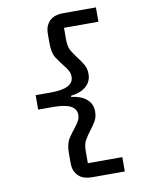

<svg xmlns="http://www.w3.org/2000/svg" viewBox="-97 -828 793 1035"><g transform="rotate(-10 300.0 -311.0)"><path d="M501 138H324Q270.5 138 245.8 111.2Q221 84.5 221 44.5V-10.5Q221 -63 240 -91.5Q259 -120 277 -142Q293.5 -162.5 300.2 -177Q307 -191.5 307 -207Q307 -271.5 182.5 -271.5H99V-350.5H182.5Q307 -350.5 307 -415Q307 -431 300.2 -445.5Q293.5 -460 277 -480Q259 -502 240 -530.5Q221 -559 221 -611.5V-666.5Q221 -706.5 245.8 -733.2Q270.5 -760 324 -760H501V-681.5H312.5V-617.5Q312.5 -578 324.8 -556.8Q337 -535.5 352.5 -515Q369.5 -493.5 384.5 -469.5Q399.5 -445.5 399.5 -414Q399.5 -373 370 -346.8Q340.5 -320.5 286 -314V-308Q340.5 -301.5 370 -275.5Q399.5 -249.5 399.5 -208Q399.5 -176.5 384.5 -152.5Q369.5 -128.5 352.5 -107Q337 -86.5 324.8 -65.2Q312.5 -44 312.5 -4.5V59.5H501Z"/></g></svg>

Font: Lilex Medium
Style: Regular
Weight: 500
Designer: Mike Abbink, Paul van der Laan, Pieter van Rosmalen, Mikhael Khrustik
Foundry: Mikhael Khrustik
Version: Version 1.100